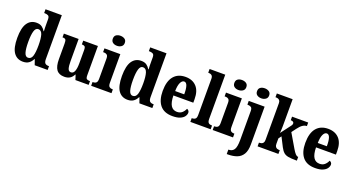

<svg xmlns="http://www.w3.org/2000/svg" viewBox="-58 -1561 4769 2592"><g transform="rotate(20 2326.5 -265.0)"><path d="M216 10Q130 10 83 -56.5Q36 -123 36 -267Q36 -412 82.5 -480Q129 -548 213 -548Q262 -548 291.5 -526.5Q321 -505 339 -473H344Q342 -497 341.5 -527.5Q341 -558 341 -586V-644Q341 -685 320.5 -695.5Q300 -706 271 -706H263V-760H497V-132Q497 -85 514 -69.5Q531 -54 563 -54H570V0H384L357 -77H352Q332 -36 299.5 -13Q267 10 216 10ZM263 -64Q308 -64 324.5 -116Q341 -168 341 -269Q341 -368 324.5 -421.5Q308 -475 264 -475Q226 -475 210 -421.5Q194 -368 194 -268Q194 -166 210 -115Q226 -64 263 -64Z M811 10Q733 10 698 -38.5Q663 -87 663 -188V-411Q663 -454 653.5 -468Q644 -482 611 -482H608V-536H820V-218Q820 -148 831 -112.5Q842 -77 875 -77Q910 -77 925.5 -118Q941 -159 941 -228V-419Q941 -462 927 -472Q913 -482 889 -482H886V-536H1097V-117Q1097 -73 1111.5 -63.5Q1126 -54 1150 -54H1159V0H969L946 -70H942Q921 -28 889 -9Q857 10 811 10Z M1337 -626Q1301 -626 1276.5 -644Q1252 -662 1252 -698Q1252 -736 1276.5 -753Q1301 -770 1337 -770Q1372 -770 1398 -753Q1424 -736 1424 -698Q1424 -662 1398 -644Q1372 -626 1337 -626ZM1195 0V-54H1205Q1230 -54 1247 -68.5Q1264 -83 1264 -126V-415Q1264 -455 1247 -468.5Q1230 -482 1206 -482H1191V-536H1419V-125Q1419 -82 1436 -68Q1453 -54 1478 -54H1487V0Z M1720 10Q1634 10 1587 -56.5Q1540 -123 1540 -267Q1540 -412 1586.5 -480Q1633 -548 1717 -548Q1766 -548 1795.5 -526.5Q1825 -505 1843 -473H1848Q1846 -497 1845.5 -527.5Q1845 -558 1845 -586V-644Q1845 -685 1824.5 -695.5Q1804 -706 1775 -706H1767V-760H2001V-132Q2001 -85 2018 -69.5Q2035 -54 2067 -54H2074V0H1888L1861 -77H1856Q1836 -36 1803.5 -13Q1771 10 1720 10ZM1767 -64Q1812 -64 1828.5 -116Q1845 -168 1845 -269Q1845 -368 1828.5 -421.5Q1812 -475 1768 -475Q1730 -475 1714 -421.5Q1698 -368 1698 -268Q1698 -166 1714 -115Q1730 -64 1767 -64Z M2364 10Q2244 10 2185 -62Q2126 -134 2126 -265Q2126 -406 2185.5 -477.5Q2245 -549 2354 -549Q2454 -549 2511.5 -487.5Q2569 -426 2569 -308V-257H2283Q2285 -157 2315 -111Q2345 -65 2402 -65Q2447 -65 2475 -90Q2503 -115 2518 -151Q2532 -146 2542 -134.5Q2552 -123 2552 -106Q2552 -79 2533 -52Q2514 -25 2472.5 -7.5Q2431 10 2364 10ZM2415 -321Q2416 -397 2402 -440.5Q2388 -484 2357 -484Q2326 -484 2306 -442Q2286 -400 2285 -321Z M2620 0V-54H2631Q2655 -54 2671.5 -68Q2688 -82 2688 -125V-646Q2688 -672 2677.5 -685Q2667 -698 2653.5 -702Q2640 -706 2631 -706H2620V-760H2845V-125Q2845 -82 2861.5 -68Q2878 -54 2903 -54H2912V0Z M3083 -626Q3047 -626 3022.5 -644Q2998 -662 2998 -698Q2998 -736 3022.5 -753Q3047 -770 3083 -770Q3118 -770 3144 -753Q3170 -736 3170 -698Q3170 -662 3144 -644Q3118 -626 3083 -626ZM2941 0V-54H2951Q2976 -54 2993 -68.5Q3010 -83 3010 -126V-415Q3010 -455 2993 -468.5Q2976 -482 2952 -482H2937V-536H3165V-125Q3165 -82 3182 -68Q3199 -54 3224 -54H3233V0Z M3411 -626Q3374 -626 3349 -644Q3324 -662 3324 -698Q3324 -736 3349 -753Q3374 -770 3411 -770Q3445 -770 3471.5 -753Q3498 -736 3498 -698Q3498 -662 3471.5 -644Q3445 -626 3411 -626ZM3230 240V176H3236Q3285 176 3310.5 138.5Q3336 101 3336 -1V-416Q3336 -459 3316 -470.5Q3296 -482 3268 -482H3264V-536H3492V8Q3492 97 3461 148Q3430 199 3375 219.5Q3320 240 3249 240Z M3586 0V-54H3599Q3608 -54 3622 -58.5Q3636 -63 3646.5 -76.5Q3657 -90 3657 -118V-646Q3657 -672 3646 -685Q3635 -698 3621.5 -702Q3608 -706 3599 -706H3586V-760H3813V-377Q3813 -360 3812 -337.5Q3811 -315 3810 -296.5Q3809 -278 3808 -273L3916 -416Q3928 -431 3930 -440.5Q3932 -450 3932 -456Q3932 -469 3919.5 -477Q3907 -485 3886 -485V-536H4118V-485Q4088 -485 4058 -465Q4028 -445 3995 -400L3948 -337L4065 -138Q4089 -97 4108.5 -75.5Q4128 -54 4146 -54H4150V0H4138Q4068 0 4026.5 -7.5Q3985 -15 3959.5 -37.5Q3934 -60 3911 -104L3843 -237L3813 -197V-119Q3813 -91 3823.5 -77Q3834 -63 3847.5 -58.5Q3861 -54 3870 -54H3885V0Z M4413 10Q4293 10 4234 -62Q4175 -134 4175 -265Q4175 -406 4234.5 -477.5Q4294 -549 4403 -549Q4503 -549 4560.5 -487.5Q4618 -426 4618 -308V-257H4332Q4334 -157 4364 -111Q4394 -65 4451 -65Q4496 -65 4524 -90Q4552 -115 4567 -151Q4581 -146 4591 -134.5Q4601 -123 4601 -106Q4601 -79 4582 -52Q4563 -25 4521.5 -7.5Q4480 10 4413 10ZM4464 -321Q4465 -397 4451 -440.5Q4437 -484 4406 -484Q4375 -484 4355 -442Q4335 -400 4334 -321Z"/></g></svg>

Font: Noto Serif Thai Condensed ExtraBold
Style: Regular
Weight: 800
Width: 3
Designer: Monotype Design Team
Foundry: Monotype Imaging Inc.
Version: Version 2.002; ttfautohint (v1.8.4.7-5d5b)